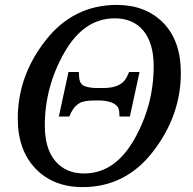

<svg xmlns="http://www.w3.org/2000/svg" viewBox="-20 -745 782 776"><path d="M452.1 -725.1Q568.4 -725.1 639.6 -652.8Q710.9 -580.6 710.9 -450.2Q710.9 -278.8 599.6 -133.8Q488.3 11.2 314 11.2Q195.3 11.2 123.5 -63.7Q51.8 -138.7 51.8 -266.1Q51.8 -438 164.1 -581.5Q276.4 -725.1 452.1 -725.1ZM319.8 -43.9Q444.3 -43.9 522.7 -181.9Q601.1 -319.8 601.1 -477.1Q601.1 -570.3 559.8 -620.6Q518.6 -670.9 443.8 -670.9Q318.8 -670.9 240 -532.5Q161.1 -394 161.1 -237.8Q161.1 -144 203.6 -94Q246.1 -43.9 319.8 -43.9ZM298.8 -454.1 299.8 -435.1Q301.3 -404.8 321.5 -397Q341.8 -389.2 373 -389.2H397.9Q471.7 -389.2 493.2 -435.1L502 -454.1H543.9L504.9 -273.9H462.9L461.9 -293Q460 -334.5 387.2 -338.9H361.8Q319.8 -338.9 301 -328.1Q282.2 -317.4 269 -293L259.8 -273.9H217.8L256.8 -454.1Z"/></svg>

Font: Droid Serif
Style: Italic
Weight: 400
Italic angle: -12°
Designer: Monotype Design team
Foundry: Monotype Imaging Inc.
Version: Version 1.03